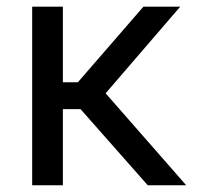

<svg xmlns="http://www.w3.org/2000/svg" viewBox="-20 -548 596 568"><path d="M218.3 -225.1H166V0H75.2V-528.3H166V-304.7H210.4L404.3 -528.3H513.2L292.5 -272L530.8 0H417Z"/></svg>

Font: Roboto
Style: Regular
Weight: 400
Designer: Google
Version: Version 2.134; 2016; ttfautohint (v1.6)